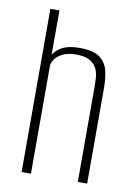

<svg xmlns="http://www.w3.org/2000/svg" viewBox="-75 -680 514 730"><g transform="rotate(10 182.0 -315.0)"><path d="M60 0V-630H95V-459Q108 -480 132 -491.5Q156 -503 195 -503Q250 -503 274.5 -484Q299 -465 306 -435Q313 -405 313 -372V0H277V-363Q277 -380 276 -400Q275 -420 267 -437Q259 -454 240.5 -465Q222 -476 187 -476Q155 -476 134.5 -465.5Q114 -455 105.5 -441.5Q97 -428 96 -418V0Z"/></g></svg>

Font: Alumni Sans ExtraLight
Style: Regular
Weight: 250
Version: Version 1.018